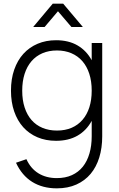

<svg xmlns="http://www.w3.org/2000/svg" viewBox="-20 -775 649 1050"><path d="M161.5 -627.5 268.5 -755H325.5L433 -627.5H370.5L297 -713.5L224 -627.5ZM286.5 -555Q355.5 -555 404.2 -526.5Q453 -498 481.5 -445.5V-540H539V-29.5Q539 33.5 523 85.8Q507 138 475.8 175.5Q444.5 213 398 234Q351.5 255 290.5 255Q213 255 156.2 219.8Q99.5 184.5 67.5 115L124.5 95.5Q147.5 146.5 190.2 172.8Q233 199 290.5 199Q337.5 199 373.2 182.8Q409 166.5 433 136.5Q457 106.5 469.2 64.2Q481.5 22 481.5 -30V-114Q453 -61.5 404 -33.2Q355 -5 286.5 -5Q230.5 -5 185 -24.2Q139.5 -43.5 107.2 -79.2Q75 -115 57.5 -165.8Q40 -216.5 40 -279Q40 -343 57.8 -394Q75.5 -445 108 -480.8Q140.5 -516.5 186 -535.8Q231.5 -555 286.5 -555ZM291.5 -61Q336.5 -61 371.8 -76.2Q407 -91.5 431.5 -120Q456 -148.5 468.8 -188.8Q481.5 -229 481.5 -279Q481.5 -331 468.2 -371.8Q455 -412.5 430.2 -440.8Q405.5 -469 370.2 -484Q335 -499 291.5 -499Q247 -499 211.8 -483.8Q176.5 -468.5 152 -440Q127.5 -411.5 114.5 -370.8Q101.5 -330 101.5 -279Q101.5 -227.5 114.8 -187Q128 -146.5 152.5 -118.5Q177 -90.5 212.2 -75.8Q247.5 -61 291.5 -61Z"/></svg>

Font: Vela Sans Light
Style: Regular
Weight: 300
Designer: Principal design: Mikhail Sharanda - project Manrope.
Design modification: Ravid Balaliev
Foundry: Mikhail Sharanda
Version: Version 1.001